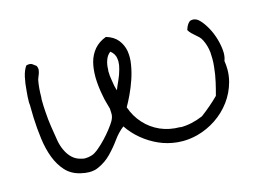

<svg xmlns="http://www.w3.org/2000/svg" viewBox="-75 -614 1056 779"><g transform="rotate(-15 452.5 -224.5)"><path d="M859.4 -262.7Q862.3 -244.1 862.3 -226.6Q862.3 -200.2 855.5 -174.8Q843.8 -131.8 817.9 -96.7Q792 -61.5 754.9 -36.6Q717.8 -11.7 673.8 0Q642.6 7.8 613.3 7.8Q601.6 7.8 590.8 6.8Q549.8 2.9 513.7 -13.2Q477.5 -29.3 446.8 -54.7Q416 -80.1 394.5 -112.3Q371.1 -94.7 351.1 -66.9Q331.1 -39.1 307.6 -15.1Q284.2 8.8 253.9 22.5Q236.3 31.2 213.9 31.2Q197.3 31.2 177.7 26.4Q139.6 17.6 116.2 -8.3Q92.8 -34.2 79.1 -70.3Q65.4 -106.4 59.6 -150.4Q53.7 -194.3 51.8 -241.2Q50.8 -264.6 50.8 -294.9Q49.8 -299.8 49.8 -304.7Q49.8 -329.1 52.7 -354.5Q54.7 -383.8 60.5 -410.2Q66.4 -436.5 78.1 -453.1Q85 -455.1 90.8 -455.1Q97.7 -455.1 102.5 -452.1Q110.4 -446.3 118.2 -440.4Q122.1 -432.6 122.1 -425.8V-423.8Q121.1 -416 118.7 -408.2Q116.2 -400.4 112.8 -393.1Q109.4 -385.7 108.4 -377Q103.5 -347.7 103.5 -315.4Q102.5 -308.6 102.5 -302.7Q102.5 -276.4 104.5 -251Q106.4 -218.8 111.3 -187Q116.2 -155.3 121.1 -126Q125 -103.5 134.8 -83Q144.5 -62.5 159.2 -48.8Q173.8 -35.2 194.3 -30.3Q203.1 -27.3 211.9 -27.3Q225.6 -27.3 241.2 -32.2Q252.9 -36.1 269.5 -49.8Q286.1 -63.5 302.2 -80.6Q318.4 -97.7 332 -115.2Q345.7 -132.8 352.5 -144.5Q360.4 -158.2 361.3 -170.9V-178.7Q361.3 -187.5 360.4 -196.3Q357.4 -209 353 -223.1Q348.6 -237.3 345.7 -254.9Q337.9 -293.9 336.9 -330.1V-337.9Q336.9 -369.1 343.8 -396.5Q351.6 -425.8 370.1 -447.8Q388.7 -469.7 419.9 -481.4Q452.1 -471.7 468.8 -450.7Q485.4 -429.7 490.2 -403.3Q492.2 -389.6 492.2 -377Q492.2 -361.3 489.3 -345.7Q484.4 -315.4 474.1 -285.6Q463.9 -255.9 451.2 -229Q438.5 -202.1 427.7 -183.6Q441.4 -143.6 468.8 -113.3Q496.1 -83 533.7 -66.4Q571.3 -49.8 617.2 -49.8Q618.2 -48.8 619.1 -48.8Q664.1 -48.8 712.9 -69.3Q755.9 -101.6 789.1 -134.8Q795.9 -159.2 802.7 -189Q809.6 -218.8 812.5 -250Q814.5 -266.6 814.5 -283.2Q814.5 -296.9 813.5 -310.5Q810.5 -339.8 797.9 -365.2Q793 -375 786.1 -381.8Q779.3 -388.7 772 -394.5Q764.6 -400.4 757.8 -407.2Q751 -414.1 746.1 -422.9Q754.9 -451.2 769.5 -457Q773.4 -458 778.3 -458Q788.1 -458 798.8 -451.2Q813.5 -439.5 828.1 -416Q842.8 -392.6 852.1 -365.2Q861.3 -337.9 864.3 -310.5Q865.2 -302.7 865.2 -295.9Q865.2 -277.3 859.4 -262.7ZM421.9 -418.9Q408.2 -409.2 401.4 -390.6Q394.5 -372.1 394.5 -350.6Q393.6 -347.7 393.6 -344.7Q393.6 -325.2 397.5 -304.7Q400.4 -280.3 407.2 -260.7Q413.1 -276.4 422.9 -297.4Q432.6 -318.4 438.5 -340.8Q443.4 -357.4 443.4 -373Q443.4 -378.9 442.4 -383.8Q440.4 -404.3 421.9 -418.9Z"/></g></svg>

Font: Crafty Girls
Style: Regular
Weight: 400
Designer: Crystal Kluge
Foundry: Font Diner, Inc DBA Tart Workshop
Version: Version 1.001